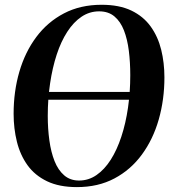

<svg xmlns="http://www.w3.org/2000/svg" viewBox="-20 -772 712 804"><path d="M302 11.5Q228 11.5 177 -13Q126 -37.5 95.2 -80.2Q64.5 -123 50.8 -178.5Q37 -234 37 -295.5Q37 -389 61 -471.5Q85 -554 132 -617Q179 -680 247.8 -716Q316.5 -752 405.5 -752Q479.5 -752 530 -727.8Q580.5 -703.5 611 -661Q641.5 -618.5 655 -563.8Q668.5 -509 668.5 -448Q668.5 -355 644.8 -271.8Q621 -188.5 574.2 -124.8Q527.5 -61 459.2 -24.8Q391 11.5 302 11.5ZM311 -16Q351 -16 384.2 -39Q417.5 -62 443.8 -103.2Q470 -144.5 488.2 -200Q506.5 -255.5 516 -321Q525.5 -386.5 525.5 -457Q525.5 -511 519.5 -559.2Q513.5 -607.5 499 -644.8Q484.5 -682 459.2 -703.2Q434 -724.5 395 -724.5Q355 -724.5 321.5 -702Q288 -679.5 261.8 -639Q235.5 -598.5 217.5 -543.5Q199.5 -488.5 189.8 -423.2Q180 -358 180 -286.5Q180 -232.5 186.8 -183.8Q193.5 -135 208.5 -97.2Q223.5 -59.5 248.8 -37.8Q274 -16 311 -16ZM627 -387 622.5 -354.5H81L85.5 -387Z"/></svg>

Font: Merriweather 144pt SemiBold
Style: Italic
Weight: 600
Italic angle: -7.8°
Version: Version 2.101